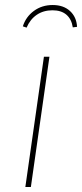

<svg xmlns="http://www.w3.org/2000/svg" viewBox="-20 -745 327 765"><path d="M103 0H81L155 -519H177ZM71 -640Q83 -678 115 -701.5Q147 -725 190 -725Q233 -725 259 -701Q285 -677 287 -638L270 -636Q265 -669 244.5 -686.5Q224 -704 189 -704Q153 -704 126.5 -686Q100 -668 86 -635Z"/></svg>

Font: FiraGO Thin
Style: Italic
Weight: 100
Italic angle: -8°
Designer: bBox Type GmbH
Foundry: bBox Type GmbH
Version: Version 1.001